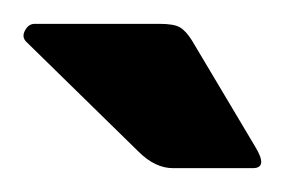

<svg xmlns="http://www.w3.org/2000/svg" viewBox="-20 -666 240 161"><path d="M125 -525Q110 -525 96 -539L2 -631Q-2 -635 1 -640.5Q4 -646 9 -646H114Q126 -646 131 -643Q136 -640 141 -632L194 -543Q205 -525 192 -525Z"/></svg>

Font: Glory Thin ExtraBold
Style: Regular
Weight: 800
Version: Version 1.011